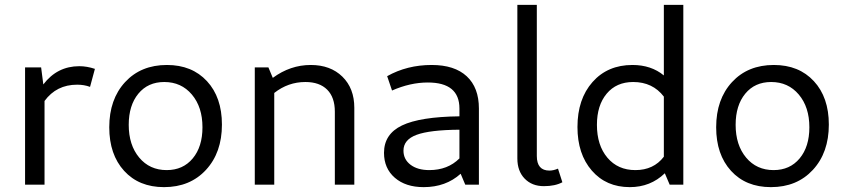

<svg xmlns="http://www.w3.org/2000/svg" viewBox="-20 -759 3478 789"><path d="M83 0V-482H149L158 -412Q215 -487 306 -487Q337 -487 370 -476L350 -402Q326 -411 297 -411Q212 -411 163 -344V0Z M654 10Q551 10 490 -57Q429 -124 429 -236Q429 -351 494 -421.5Q559 -492 666 -492Q769 -492 830.5 -425.5Q892 -359 892 -247Q892 -132 826.5 -61Q761 10 654 10ZM665 -60Q732 -60 772 -108Q812 -156 812 -236Q812 -319 768.5 -370.5Q725 -422 655 -422Q588 -422 548.5 -374Q509 -326 509 -246Q509 -163 552 -111.5Q595 -60 665 -60Z M1027 0V-482H1083L1101 -439Q1173 -492 1257 -492Q1338 -492 1387 -444Q1436 -396 1436 -316V0H1356V-300Q1356 -359 1324.5 -390.5Q1293 -422 1235 -422Q1164 -422 1107 -377V0Z M1721 10Q1647 10 1602.5 -28.5Q1558 -67 1558 -131Q1558 -208 1632 -243.5Q1706 -279 1868 -281V-313Q1868 -420 1738 -420Q1666 -420 1591 -387L1571 -446Q1653 -492 1754 -492Q1848 -492 1898 -445.5Q1948 -399 1948 -313V0H1892L1873 -45Q1812 10 1721 10ZM1638 -140Q1638 -104 1667 -82Q1696 -60 1744 -60Q1820 -60 1868 -108V-226Q1746 -225 1692 -205Q1638 -185 1638 -140Z M2215 6Q2166 6 2136 -25Q2106 -56 2106 -108V-739H2186V-118Q2186 -58 2238 -58Q2254 -58 2273 -66L2291 -10Q2261 6 2215 6Z M2568 10Q2471 10 2412 -58Q2353 -126 2353 -237Q2353 -352 2415 -422Q2477 -492 2579 -492Q2656 -492 2708 -449V-739H2788V0H2732L2712 -47Q2653 10 2568 10ZM2433 -246Q2433 -162 2476 -111Q2519 -60 2591 -60Q2666 -60 2708 -115V-362Q2662 -422 2582 -422Q2513 -422 2473 -374Q2433 -326 2433 -246Z M3148 10Q3045 10 2984 -57Q2923 -124 2923 -236Q2923 -351 2988 -421.5Q3053 -492 3160 -492Q3263 -492 3324.5 -425.5Q3386 -359 3386 -247Q3386 -132 3320.5 -61Q3255 10 3148 10ZM3159 -60Q3226 -60 3266 -108Q3306 -156 3306 -236Q3306 -319 3262.5 -370.5Q3219 -422 3149 -422Q3082 -422 3042.5 -374Q3003 -326 3003 -246Q3003 -163 3046 -111.5Q3089 -60 3159 -60Z"/></svg>

Font: Cantarell
Style: Regular
Weight: 400
Designer: Dave Crossland, Nikolaus Waxweiler, Florian Fecher, Jacques Le Bailly, Eben Sorkin, Alexei Vanyashin, Alexios Zavras, Em
Version: Version 0.303